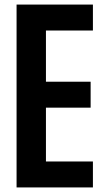

<svg xmlns="http://www.w3.org/2000/svg" viewBox="-20 -820 454 840"><path d="M52.5 0V-800H386.5V-686.5H181V-462.5H376.5V-349H181V-113.5H386.5V0Z"/></svg>

Font: Big Shoulders
Style: Bold
Weight: 700
Designer: Patric King
Foundry: XO Type Co
Version: Version 2.002